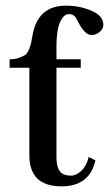

<svg xmlns="http://www.w3.org/2000/svg" viewBox="-20 -650 386 680"><path d="M180 -488V-440H266V-410H180V-92Q180 -61 191 -44.5Q202 -28 232 -28Q250 -28 268.5 -45.5Q287 -63 294 -94L318 -82Q297 10 198 10Q84 10 84 -100V-410H14V-440Q34 -440 48.5 -445.5Q63 -451 70 -456Q77 -461 83 -476Q89 -491 90 -497.5Q91 -504 95 -524Q113 -630 214 -630Q262 -630 304 -612Q346 -594 346 -562Q346 -548 333 -537Q320 -526 304 -526Q281 -526 258 -570Q251 -583 248.5 -587.5Q246 -592 240 -596Q234 -600 224 -600Q205 -600 192.5 -571Q180 -542 180 -488Z"/></svg>

Font: Judson
Style: Regular
Weight: 400
Version: Version 20110429